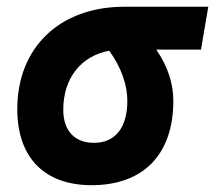

<svg xmlns="http://www.w3.org/2000/svg" viewBox="-20 -539 637 569"><path d="M251.5 9.8C405.3 9.8 493.7 -81.5 493.7 -240.2C493.7 -291 477.1 -343.3 442.9 -392.1H575.7L597.2 -519H348.1C157.2 -519 31.2 -398.4 31.2 -215.8C31.2 -72.3 111.3 9.8 251.5 9.8ZM303.7 -388.7C340.8 -337.4 357.4 -285.2 357.4 -240.2C357.4 -161.1 321.8 -115.7 258.8 -115.7C200.7 -115.7 167.5 -151.9 167.5 -213.9C167.5 -307.6 220.2 -373 303.7 -388.7Z"/></svg>

Font: Cascadia Mono NF
Style: Bold Italic
Weight: 700
Italic angle: -10°
Monospace: yes
Designer: Aaron Bell
Foundry: Saja Typeworks
Version: Version 2404.023